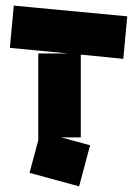

<svg xmlns="http://www.w3.org/2000/svg" viewBox="-20 -662 487 682"><path d="M261 0 85 -48 116 -164V-472H223L15 -492L29 -642L432 -604L418 -453L267 -468V-174H197L300 -146Z"/></svg>

Font: Blaka
Style: Regular
Weight: 400
Designer: Mohamed Gaber
Foundry: Kief Type Foundry
Version: Version 1.003; ttfautohint (v1.8.4.7-5d5b)